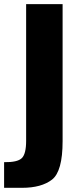

<svg xmlns="http://www.w3.org/2000/svg" viewBox="-20 -899 377 936"><path d="M0 16.6V-108.4Q64.5 -107.4 85.9 -127.7Q107.4 -147.9 107.4 -212.4V-878.9H285.2V-210.9Q285.2 -63.5 233.6 -23.4Q182.1 16.6 87.4 16.6Z"/></svg>

Font: Oswald-Bold
Style: Bold
Weight: 700
Designer: vernon adams
Foundry: vernon adams
Version: Version 2.002; ttfautohint (v0.92.18-e454-dirty) -l 8 -r 50 